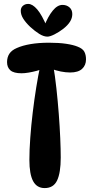

<svg xmlns="http://www.w3.org/2000/svg" viewBox="-20 -953 475 980"><path d="M230 -735Q281 -735 317.5 -729.5Q354 -724 376 -715Q402 -705 410.5 -689Q419 -673 419 -650Q419 -620 399 -601.5Q379 -583 338 -583Q316 -583 290.5 -588Q265 -593 238 -603L252 -618Q261 -565 268 -501Q275 -437 280 -371.5Q285 -306 287.5 -248Q290 -190 290 -149Q290 -71 271.5 -32Q253 7 208 7Q168 7 149 -28.5Q130 -64 130 -137Q130 -186 134.5 -249Q139 -312 147 -378.5Q155 -445 165 -507Q175 -569 185 -615L203 -603Q188 -597 167.5 -591.5Q147 -586 126.5 -582.5Q106 -579 90 -579Q50 -579 33 -594Q16 -609 16 -636Q16 -661 28 -679Q40 -697 66 -708Q95 -721 136.5 -728Q178 -735 230 -735ZM222 -766Q203 -766 180.5 -780Q158 -794 134 -816Q111 -838 98.5 -858Q86 -878 86 -898Q86 -914 97 -923.5Q108 -933 124 -933Q146 -933 170 -905Q194 -877 220 -815L205 -818Q225 -869 249 -898.5Q273 -928 299 -928Q320 -928 334.5 -915.5Q349 -903 349 -881Q349 -861 337.5 -842.5Q326 -824 303 -806Q281 -789 258 -777.5Q235 -766 222 -766Z"/></svg>

Font: DynaPuff Condensed
Style: Regular
Weight: 400
Width: 3
Designer: Toshi Omagari, Jennifer Daniel
Foundry: Google Fonts
Version: Version 2.000